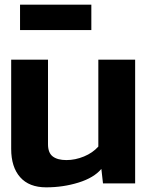

<svg xmlns="http://www.w3.org/2000/svg" viewBox="-20 -787 715 824"><path d="M28 -148V-531H186V-168Q186 -131 206.5 -115.5Q227 -100 265 -100Q303 -100 340.5 -115.5Q378 -131 402 -158V-531H560V0H422L415 -62Q383 -24 317 -3.5Q251 17 178 17Q105 17 66.5 -26.5Q28 -70 28 -148ZM66 -658V-767H372V-658Z"/></svg>

Font: Fix15 Mono
Style: Bold
Weight: 700
Designer: Carrois Corporate & Edenspiekermann AG
Foundry: Carrois Corporate GbR & Edenspiekermann AG
Version: Version 3.206